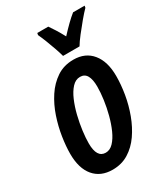

<svg xmlns="http://www.w3.org/2000/svg" viewBox="-188 -841 822 938"><g transform="rotate(-30 223.0 -371.5)"><path d="M165 10Q98 10 60.5 -34.5Q23 -79 23 -161Q23 -203 31 -255Q39 -307 56.5 -359Q74 -411 102.5 -454.5Q131 -498 171.5 -525Q212 -552 266 -552Q333 -552 370.5 -506Q408 -460 408 -379Q408 -330 399 -276.5Q390 -223 371 -172Q352 -121 323.5 -80Q295 -39 255.5 -14.5Q216 10 165 10ZM177 -79Q201 -79 220.5 -99.5Q240 -120 255 -153.5Q270 -187 280.5 -227Q291 -267 296.5 -307Q302 -347 302 -380Q302 -420 290 -441.5Q278 -463 252 -463Q227 -463 207 -441.5Q187 -420 172 -385Q157 -350 147 -309Q137 -268 132 -229Q127 -190 127 -160Q127 -79 177 -79ZM232 -593Q227 -612 217.5 -639.5Q208 -667 197 -695Q186 -723 177 -742L179 -753H241Q251 -739 264.5 -717.5Q278 -696 293 -668Q318 -695 340 -716.5Q362 -738 381 -753H446L444 -742Q428 -726 404.5 -698Q381 -670 358.5 -641Q336 -612 325 -593Z"/></g></svg>

Font: Noto Sans ExtraCondensed SemiBold
Style: Italic
Weight: 600
Width: 2
Italic angle: -12°
Designer: Monotype Design Team
Foundry: Monotype Imaging Inc.
Version: Version 2.013; ttfautohint (v1.8.4.7-5d5b)